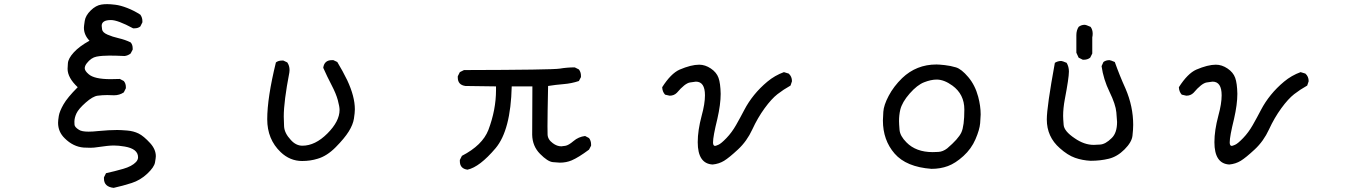

<svg xmlns="http://www.w3.org/2000/svg" viewBox="-20 -776 6540 929"><path d="M530 133Q483 128 483 88V82L493 62Q534 53 576 41Q618 29 638 8Q648 -3 648 -15Q648 -56 583 -67Q554 -72 531 -72Q505 -72 452 -64Q435 -61 417 -61L385 -62Q334 -66 293 -107Q261 -138 261 -182Q261 -193 264.5 -215Q268 -237 287 -270.5Q306 -304 356 -354Q307 -400 307 -443Q307 -446 308.5 -469.5Q310 -493 337 -522.5Q364 -552 413 -579Q386 -607 386 -642Q386 -649 390 -675Q394 -701 419 -725.5Q444 -750 471 -754Q484 -756 499 -756Q514 -756 538.5 -753Q563 -750 595.5 -737.5Q628 -725 659 -705Q669 -691 669 -674V-668L659 -648Q648 -639 631 -639H624Q550 -679 517 -679Q472 -679 472 -651Q472 -648 474 -633.5Q476 -619 500 -608.5Q524 -598 554.5 -591Q585 -584 612 -571Q622 -560 622 -542V-536L612 -517Q599 -507 583 -505Q540 -507 509 -507Q473 -507 447 -502Q421 -497 400 -470Q390 -457 390 -446Q390 -433 409 -417Q436 -393 515 -393L560 -394L579 -384Q589 -372 589 -355V-349L579 -329Q558 -315 532 -315L499 -316Q476 -316 452.5 -313Q429 -310 394.5 -279.5Q360 -249 350 -227.5Q340 -206 340 -187Q340 -185 340.5 -173Q341 -161 362 -148Q375 -139 409 -139Q429 -139 456 -142Q508 -147 547 -147Q564 -147 595 -144.5Q626 -142 650.5 -130Q675 -118 707 -83Q734 -53 734 -20Q734 -13 730 10Q726 33 692.5 64.5Q659 96 617 109.5Q575 123 530 133Z M1442 3Q1383 3 1338 -40Q1273 -102 1273 -199Q1273 -303 1315 -474Q1327 -483 1344 -483H1351L1370 -474Q1381 -458 1381 -437L1380 -425Q1353 -285 1353 -212Q1353 -198 1354.5 -165Q1356 -132 1387 -99Q1412 -71 1443 -71Q1505 -71 1564 -130Q1623 -189 1623 -244Q1623 -260 1614.5 -291.5Q1606 -323 1584.5 -364Q1563 -405 1544 -448Q1549 -485 1586 -485H1593L1612 -476Q1638 -433 1660 -388Q1697 -309 1697 -247Q1697 -231 1692.5 -202Q1688 -173 1667.5 -140Q1647 -107 1604.5 -64Q1562 -21 1517 -8Q1482 3 1442 3Z M2242 45Q2205 40 2205 4V-2L2215 -22Q2314 -73 2343 -147Q2380 -245 2380 -340V-358L2232 -360Q2195 -365 2195 -401V-407L2205 -427L2225 -437Q2653 -438 2688.5 -444Q2724 -450 2761 -450L2781 -440Q2791 -427 2791 -409V-403L2781 -384Q2745 -372 2707 -369Q2669 -366 2632 -360Q2629 -219 2629 -165Q2629 -151 2629.5 -126Q2630 -101 2655 -83Q2675 -68 2696 -68Q2700 -68 2715.5 -70.5Q2731 -73 2755 -93.5Q2779 -114 2811 -118L2830 -108Q2840 -95 2840 -77V-71L2830 -52Q2779 -14 2746 0Q2720 11 2689 11Q2680 11 2655 8.5Q2630 6 2593 -31.5Q2556 -69 2555 -124L2556 -358H2456Q2451 -146 2378 -59Q2301 32 2242 45Z M3428 20Q3356 16 3356 -88Q3356 -145 3375 -216Q3391 -274 3391 -315Q3391 -381 3347 -381Q3343 -381 3318.5 -377Q3294 -373 3255 -327Q3241 -313 3220 -313L3198 -318Q3185 -332 3184 -354Q3226 -420 3268 -439Q3324 -463 3363 -463Q3392 -463 3419.5 -444.5Q3447 -426 3456.5 -399.5Q3466 -373 3467 -322Q3467 -271 3451 -201Q3430 -116 3430 -87Q3430 -70 3440 -70Q3443 -70 3456 -75.5Q3469 -81 3495 -108Q3521 -135 3541.5 -171Q3562 -207 3581.5 -244.5Q3601 -282 3629 -316.5Q3657 -351 3693 -381Q3729 -411 3773 -427L3796 -420Q3812 -406 3812 -383L3805 -362Q3771 -343 3742 -320.5Q3713 -298 3679.5 -252Q3646 -206 3620 -149.5Q3594 -93 3551 -53Q3508 -13 3483.5 2Q3459 17 3428 20Z M4487 41Q4365 32 4308.5 -33Q4252 -98 4252 -193Q4252 -203 4254 -235Q4256 -267 4280 -312.5Q4304 -358 4345 -398Q4414 -464 4511 -464Q4523 -464 4551 -461Q4579 -458 4605.5 -450Q4632 -442 4665 -403Q4698 -364 4713 -308Q4725 -263 4725 -222Q4725 -211 4722.5 -180Q4720 -149 4700 -102.5Q4680 -56 4641.5 -21Q4603 14 4566.5 27.5Q4530 41 4487 41ZM4493 -40Q4499 -40 4520.5 -41Q4542 -42 4563 -58Q4617 -104 4631.5 -135Q4646 -166 4646 -246Q4646 -320 4588 -362Q4548 -391 4512 -391Q4485 -391 4451.5 -378Q4418 -365 4381.5 -323.5Q4345 -282 4336 -245Q4330 -219 4330 -190Q4330 -177 4332.5 -147.5Q4335 -118 4366 -87Q4412 -40 4493 -40Z M5257 2Q5217 0 5181.5 -12.5Q5146 -25 5108 -59Q5045 -114 5045 -198Q5045 -259 5084 -472Q5098 -481 5115 -481Q5120 -481 5141 -472Q5152 -453 5152 -430Q5152 -399 5132 -295Q5124 -252 5124 -215Q5124 -202 5126.5 -171.5Q5129 -141 5180 -107Q5226 -75 5272 -75Q5276 -75 5302.5 -76.5Q5329 -78 5359 -108Q5385 -133 5385 -186Q5385 -194 5381.5 -232.5Q5378 -271 5348.5 -331.5Q5319 -392 5310 -456L5319 -476Q5331 -485 5348 -485Q5353 -485 5374 -476Q5397 -411 5426 -347Q5463 -261 5463 -172Q5463 -150 5459.5 -119Q5456 -88 5421 -53Q5386 -18 5345 -8Q5304 2 5257 2ZM5225 -487H5219L5199 -497L5188 -521V-606Q5188 -629 5199 -646Q5212 -656 5228 -656Q5235 -656 5257 -646Q5267 -632 5267 -613Q5267 -604 5265 -595V-517L5255 -497Q5242 -487 5225 -487Z M5928 20Q5856 16 5856 -88Q5856 -145 5875 -216Q5891 -274 5891 -315Q5891 -381 5847 -381Q5843 -381 5818.5 -377Q5794 -373 5755 -327Q5741 -313 5720 -313L5698 -318Q5685 -332 5684 -354Q5726 -420 5768 -439Q5824 -463 5863 -463Q5892 -463 5919.5 -444.5Q5947 -426 5956.5 -399.5Q5966 -373 5967 -322Q5967 -271 5951 -201Q5930 -116 5930 -87Q5930 -70 5940 -70Q5943 -70 5956 -75.5Q5969 -81 5995 -108Q6021 -135 6041.5 -171Q6062 -207 6081.5 -244.5Q6101 -282 6129 -316.5Q6157 -351 6193 -381Q6229 -411 6273 -427L6296 -420Q6312 -406 6312 -383L6305 -362Q6271 -343 6242 -320.5Q6213 -298 6179.5 -252Q6146 -206 6120 -149.5Q6094 -93 6051 -53Q6008 -13 5983.5 2Q5959 17 5928 20Z"/></svg>

Font: Xiaolai Mono SC
Style: Regular
Weight: 400
Monospace: yes
Designer: LXGW / Nozomi Seto
Version: Version 3.113;September 30, 2024